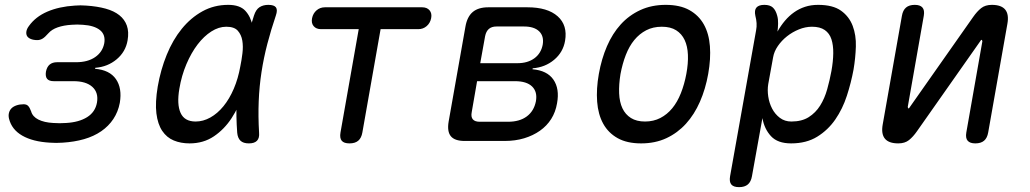

<svg xmlns="http://www.w3.org/2000/svg" viewBox="-20 -580 4240 790"><path d="M99 -473Q126 -511 174.5 -532Q223 -553 288 -557Q300 -558 311.5 -558Q323 -558 335 -557Q380 -554 414.5 -544.5Q449 -535 471 -517.5Q493 -500 502 -474.5Q511 -449 505 -414Q497 -367 460 -336Q423 -305 372 -301L371 -297Q431 -292 457 -254.5Q483 -217 473 -157Q466 -120 446.5 -90.5Q427 -61 396.5 -40Q366 -19 326 -7.5Q286 4 238 7Q225 8 211 8Q197 8 185 7Q115 3 71.5 -22Q28 -47 17 -92Q14 -105 17 -116Q20 -127 27.5 -134.5Q35 -142 48 -146.5Q61 -151 77 -151Q83 -151 87.5 -149.5Q92 -148 95.5 -144.5Q99 -141 102 -135.5Q105 -130 108 -122Q114 -100 138 -88Q162 -76 199 -74Q212 -73 225.5 -73Q239 -73 252 -74Q305 -77 338.5 -98Q372 -119 379 -158Q386 -199 360 -222.5Q334 -246 282 -246H201Q182 -246 174 -255.5Q166 -265 169 -285Q173 -305 184.5 -314.5Q196 -324 215 -324H293Q341 -324 371.5 -345Q402 -366 409 -402Q415 -437 391.5 -456Q368 -475 321 -478Q309 -479 297.5 -479Q286 -479 274 -478Q242 -476 217.5 -467.5Q193 -459 179 -443Q172 -435 166 -429.5Q160 -424 155 -421Q150 -418 144.5 -416.5Q139 -415 134 -415Q118 -415 107 -419.5Q96 -424 91.5 -431.5Q87 -439 88.5 -450Q90 -461 99 -473Z M760 10Q724 10 695 -2Q666 -14 647.5 -41.5Q629 -69 623.5 -113.5Q618 -158 629 -224Q641 -293 666 -354.5Q691 -416 728 -461.5Q765 -507 813 -533.5Q861 -560 919 -560Q967 -560 989.5 -535.5Q1012 -511 1019 -473.5Q1026 -436 1021 -391.5Q1016 -347 1009 -308Q1000 -253 981.5 -196.5Q963 -140 933 -94Q903 -48 860 -19Q817 10 760 10ZM785 -80Q816 -80 845.5 -96.5Q875 -113 899.5 -143Q924 -173 942 -215Q960 -257 969 -308Q974 -332 977.5 -360.5Q981 -389 977 -413Q973 -437 958.5 -453.5Q944 -470 911 -470Q880 -470 849.5 -450.5Q819 -431 793 -397Q767 -363 747 -316Q727 -269 718 -215Q707 -151 723 -115.5Q739 -80 785 -80ZM1025 -516Q1033 -541 1048 -550.5Q1063 -560 1084 -560Q1108 -560 1115.5 -549.5Q1123 -539 1115 -516Q1095 -457 1080 -399.5Q1065 -342 1056 -283.5Q1047 -225 1044.5 -163.5Q1042 -102 1046 -34Q1048 -12 1037.5 -1Q1027 10 1004 10Q981 10 969.5 -1Q958 -12 956 -34Q951 -102 953.5 -163.5Q956 -225 965.5 -283.5Q975 -342 990.5 -399.5Q1006 -457 1025 -516Z M1456 -460H1301Q1281 -460 1270.5 -472.5Q1260 -485 1264 -505Q1268 -525 1282.5 -537.5Q1297 -550 1317 -550H1717Q1737 -550 1747.5 -537.5Q1758 -525 1754 -505Q1750 -485 1735.5 -472.5Q1721 -460 1701 -460H1546L1471 -35Q1467 -12 1454 -1Q1441 10 1418 10Q1395 10 1386 -1Q1377 -12 1381 -35Z M1892 0Q1851 0 1835 -19.5Q1819 -39 1826 -80L1895 -470Q1902 -511 1925 -530.5Q1948 -550 1989 -550H2150Q2233 -550 2274.5 -513Q2316 -476 2305 -412Q2297 -365 2260 -334Q2223 -303 2172 -299L2171 -295Q2231 -290 2257 -252.5Q2283 -215 2272 -155Q2266 -119 2248 -90.5Q2230 -62 2201.5 -42Q2173 -22 2136.5 -11Q2100 0 2056 0ZM1943 -246 1921 -119Q1917 -99 1925.5 -89Q1934 -79 1954 -79H2070Q2118 -79 2147.5 -101Q2177 -123 2185 -163Q2192 -202 2169.5 -224Q2147 -246 2099 -246ZM2023 -471Q2003 -471 1991.5 -461Q1980 -451 1976 -431L1956 -320H2109Q2151 -320 2178.5 -340Q2206 -360 2213 -396Q2219 -431 2198.5 -451Q2178 -471 2136 -471Z M2618 10Q2560 10 2521.5 -11.5Q2483 -33 2462 -71Q2441 -109 2437 -161.5Q2433 -214 2444 -276Q2455 -338 2477.5 -390Q2500 -442 2534 -479.5Q2568 -517 2614.5 -538.5Q2661 -560 2719 -560Q2778 -560 2816.5 -538.5Q2855 -517 2876 -479.5Q2897 -442 2901 -390Q2905 -338 2894 -276Q2883 -214 2860 -161.5Q2837 -109 2802.5 -71Q2768 -33 2722 -11.5Q2676 10 2618 10ZM2634 -80Q2669 -80 2697 -94.5Q2725 -109 2746 -134.5Q2767 -160 2781.5 -196.5Q2796 -233 2804 -276Q2812 -319 2810.5 -354.5Q2809 -390 2797 -415.5Q2785 -441 2762 -455.5Q2739 -470 2703 -470Q2667 -470 2639 -455.5Q2611 -441 2590 -415.5Q2569 -390 2555 -354Q2541 -318 2533 -275Q2526 -232 2527.5 -196Q2529 -160 2541 -134.5Q2553 -109 2576 -94.5Q2599 -80 2634 -80Z M3179 -450Q3193 -475 3210 -495Q3227 -515 3247.5 -529.5Q3268 -544 3292.5 -552Q3317 -560 3346 -560Q3407 -560 3440.5 -536Q3474 -512 3488.5 -473.5Q3503 -435 3501.5 -388Q3500 -341 3492 -294Q3482 -240 3464.5 -186Q3447 -132 3417 -88.5Q3387 -45 3342.5 -17.5Q3298 10 3235 10Q3180 10 3152.5 -19.5Q3125 -49 3117 -94L3074 145Q3070 168 3057 179Q3044 190 3021 190Q2998 190 2989 179Q2980 168 2984 145L3091 -455Q3094 -470 3093 -485Q3092 -500 3088 -515Q3083 -538 3092.5 -549Q3102 -560 3125 -560Q3148 -560 3160 -549Q3172 -538 3178 -515Q3182 -501 3181.5 -482.5Q3181 -464 3179 -450ZM3321 -470Q3294 -470 3267 -459Q3240 -448 3218 -430.5Q3196 -413 3180.5 -390.5Q3165 -368 3161 -344L3141 -234Q3137 -210 3141 -183Q3145 -156 3157 -133Q3169 -110 3189 -95Q3209 -80 3236 -80Q3279 -80 3307.5 -98Q3336 -116 3354.5 -145.5Q3373 -175 3383.5 -212.5Q3394 -250 3401 -288Q3408 -327 3408.5 -360.5Q3409 -394 3401 -418.5Q3393 -443 3373.5 -456.5Q3354 -470 3321 -470Z M3691 -515Q3695 -538 3708 -549Q3721 -560 3744 -560Q3766 -560 3775.5 -549Q3785 -538 3781 -515L3715 -140Q3716 -134 3718 -134Q3720 -134 3721 -135.5Q3722 -137 3724 -140L3984 -510Q4000 -533 4017 -546.5Q4034 -560 4061 -560Q4100 -560 4116 -540.5Q4132 -521 4125 -482L4046 -35Q4042 -12 4029 -1Q4016 10 3993 10Q3971 10 3961.5 -1Q3952 -12 3956 -35L4022 -410Q4021 -416 4019 -416Q4017 -416 4016 -414.5Q4015 -413 4013 -410L3753 -40Q3737 -17 3720 -3.5Q3703 10 3676 10Q3637 10 3621 -9.5Q3605 -29 3612 -68Z"/></svg>

Font: Maple Mono
Style: Italic
Weight: 400
Italic angle: -10°
Monospace: yes
Designer: subframe7536
Version: Version 7.300